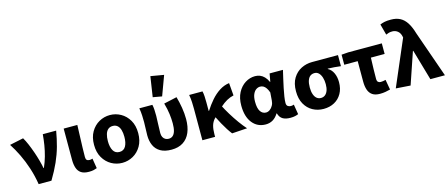

<svg xmlns="http://www.w3.org/2000/svg" viewBox="-51 -1401 4712 2020"><g transform="rotate(-15 2305.0 -390.5)"><path d="M182.2 0Q167.8 -91.9 139.8 -178.4Q111.8 -264.8 75.2 -340.3Q38.5 -415.8 -1.2 -476.4L148.8 -508.1Q168.7 -475 188 -429.8Q207.2 -384.6 224.5 -335.1Q241.9 -285.5 255.1 -237.5Q268.3 -189.5 275.6 -149.8H279.6Q304.5 -206.1 320.6 -264Q336.7 -321.9 346.2 -380.4Q355.7 -439 360.2 -496.1H505.9Q490.8 -408.4 469.2 -329.8Q447.6 -251.2 412.1 -171.4Q376.6 -91.7 321.7 0Z M729 12Q674.1 12 643.6 -8.6Q613 -29.2 600.4 -66.9Q587.7 -104.7 587.7 -155.2V-496.1H736.3Q734.7 -438.1 732.1 -373.4Q729.6 -308.7 727.8 -249.7Q726.1 -190.7 726.1 -149.2Q726.1 -125.5 736.6 -116Q747 -106.6 767.3 -106.6Q773.5 -106.6 782.3 -108.1Q791.2 -109.6 798.6 -112.6L816.1 -4.2Q800.1 2.1 780.3 7Q760.6 12 729 12Z M1092.5 12Q1029.4 12 974.6 -18.6Q919.9 -49.3 885.9 -107.4Q851.9 -165.4 851.9 -247.9Q851.9 -330.5 885.9 -388.6Q919.9 -446.7 974.6 -477.4Q1029.4 -508.1 1092.5 -508.1Q1155.6 -508.1 1210.3 -477.4Q1265.1 -446.7 1299.1 -388.6Q1333.1 -330.5 1333.1 -247.9Q1333.1 -165.4 1299.1 -107.4Q1265.1 -49.3 1210.3 -18.6Q1155.6 12 1092.5 12ZM1092.5 -106.6Q1138.7 -106.6 1160.6 -145Q1182.4 -183.3 1182.4 -247.9Q1182.4 -291 1172.9 -323Q1163.3 -354.9 1143.3 -372.2Q1123.2 -389.5 1092.5 -389.5Q1061.7 -389.5 1041.7 -372.2Q1021.6 -354.9 1012.1 -323Q1002.5 -291 1002.5 -247.9Q1002.5 -183.3 1024.5 -145Q1046.4 -106.6 1092.5 -106.6Z M1628.8 12Q1554.9 12 1508.4 -14.9Q1461.8 -41.8 1440.2 -89.8Q1418.6 -137.9 1418.6 -199.6Q1418.6 -235.4 1420.6 -271.6Q1422.6 -307.7 1422.6 -343.5Q1422.6 -373.3 1420.9 -414.3Q1419.2 -455.2 1411.7 -496.1H1553.7Q1559.6 -471.1 1561.3 -439.9Q1563 -408.6 1563 -373.6Q1563 -342.8 1560 -289.8Q1557 -236.8 1557 -187.4Q1557 -160.9 1566.7 -142.8Q1576.3 -124.7 1592.5 -115.7Q1608.8 -106.6 1629.1 -106.6Q1655.5 -106.6 1673.6 -122.2Q1691.7 -137.8 1701.2 -170.1Q1710.6 -202.3 1710.6 -253.1Q1710.6 -301.1 1703.6 -355.5Q1696.6 -409.9 1677.8 -476.7L1819.9 -508.1Q1836.8 -448.7 1847.4 -385.5Q1858 -322.4 1858 -260.3Q1858 -176 1832 -114.7Q1806 -53.4 1754.7 -20.7Q1703.5 12 1628.8 12ZM1676 -555.1 1577.9 -572.6 1611.4 -793.2 1754.9 -768.7Z M1965.7 0V-343.5Q1965.7 -373.3 1963.9 -415.1Q1962 -456.8 1954.4 -496.1H2099.7Q2105.6 -472.7 2107.5 -440.7Q2109.4 -408.6 2109.4 -373.6V-280.8H2113.4Q2150.1 -338.3 2192.5 -387Q2235 -435.7 2284.9 -467.9Q2334.7 -500.2 2392.4 -508.1L2403.9 -371Q2364.5 -362.3 2328.6 -342.4Q2292.8 -322.6 2251.7 -285.9Q2210.6 -249.1 2154.2 -189.8Q2127.2 -161.4 2115.7 -123.3Q2104.3 -85.2 2104.1 -29.4V0ZM2286.7 10.9Q2266.9 -14.3 2245.7 -47.2Q2224.4 -80.1 2202.4 -120.1Q2180.3 -160.1 2157.1 -206.7L2250.8 -302.2Q2275.6 -252.5 2309.6 -197Q2343.5 -141.4 2380.7 -89.7Q2418 -38.1 2452.2 0Z M2654.3 12Q2563.9 12 2509.4 -56.6Q2454.9 -125.1 2454.9 -245.6Q2454.9 -328.1 2485.9 -386.7Q2517 -445.3 2567 -476.7Q2616.9 -508.1 2674.4 -508.1Q2702.3 -508.1 2727.4 -498.2Q2752.5 -488.2 2773.8 -466.3Q2795.2 -444.4 2811.3 -409.2H2815L2830.7 -496.1H2976.1Q2966.1 -453.2 2954.9 -405Q2943.6 -356.8 2933.9 -309.3Q2924.2 -261.9 2917.8 -221.2Q2911.5 -180.5 2911.5 -152.4Q2911.5 -127.6 2925.2 -117.1Q2938.9 -106.6 2959.5 -106.6Q2966.9 -106.6 2975.1 -108.3Q2983.4 -110 2992 -113L3009.7 -4.6Q2996.2 1.7 2974.4 6.9Q2952.7 12 2922.9 12Q2871.2 12 2839.8 -6.6Q2808.3 -25.2 2795.2 -70.3H2791.6Q2742.1 12 2654.3 12ZM2689.3 -108.3Q2711.1 -108.3 2731.1 -122.7Q2751.2 -137 2764.5 -161.4Q2777.9 -185.8 2779.4 -215.2L2785.8 -301.3Q2775.6 -330.4 2762.4 -349.8Q2749.3 -369.1 2733.2 -378.5Q2717.2 -387.8 2697.1 -387.8Q2674.4 -387.8 2653.4 -373.4Q2632.5 -359 2619 -328Q2605.5 -296.9 2605.5 -247.2Q2605.5 -175.5 2628.5 -141.9Q2651.4 -108.3 2689.3 -108.3Z M3285.2 12Q3220.5 12 3167 -17.3Q3113.5 -46.6 3081.7 -103.3Q3049.9 -159.9 3049.9 -242.2Q3049.9 -328.1 3084.6 -384.5Q3119.4 -441 3174.6 -468.6Q3229.9 -496.1 3292.1 -496.1H3575.4V-375.5Q3535.1 -380.1 3504.1 -382.9Q3473.2 -385.6 3434.5 -386.4V-382.4Q3472.3 -361.9 3492.3 -318.8Q3512.4 -275.7 3512.4 -219.2Q3512.4 -147.6 3483.2 -95.9Q3454.1 -44.2 3402.8 -16.1Q3351.5 12 3285.2 12ZM3286.8 -106.6Q3313.4 -106.6 3332.5 -121.7Q3351.5 -136.7 3362 -165.1Q3372.4 -193.5 3372.4 -234Q3372.4 -273.5 3362.4 -306.1Q3352.4 -338.7 3333.5 -358.1Q3314.6 -377.5 3287.2 -377.5Q3260.6 -377.5 3241.3 -363.7Q3222 -349.9 3211.3 -320Q3200.5 -290.2 3200.5 -242.2Q3200.5 -199.3 3211.2 -168.8Q3221.8 -138.4 3241 -122.5Q3260.3 -106.6 3286.8 -106.6Z M3898.2 12Q3846 12 3815.8 -8.9Q3785.5 -29.7 3772.4 -68Q3759.3 -106.3 3759.3 -157.7V-380.8H3613V-490.5L3687.2 -496.1H4052.7V-380.8H3903Q3900.4 -316.7 3899.1 -256.4Q3897.7 -196 3897.7 -151.7Q3897.7 -126.7 3908.6 -116.7Q3919.4 -106.6 3936.5 -106.6Q3949.9 -106.6 3962.6 -108.7Q3975.2 -110.8 3991.6 -114.6L4010.8 -4.6Q3987.3 1.7 3958.9 6.9Q3930.5 12 3898.2 12Z M4230.6 10.9 4072.1 0 4285.4 -497.6 4282.3 -512.1Q4273.7 -550.2 4248.6 -569.6Q4223.5 -589 4192.4 -589Q4169.5 -589 4153.9 -584.8Q4138.4 -580.6 4121.6 -573L4089.8 -691.6Q4114.2 -701.8 4139.6 -707.2Q4165 -712.6 4209.3 -712.6Q4266.7 -712.6 4308.3 -690.9Q4349.9 -669.2 4379.7 -622.9Q4409.4 -576.6 4430.6 -503.9L4607.4 0H4448.9L4352.4 -334.4H4348.4Z"/></g></svg>

Font: Source Sans Variable
Style: Regular
Weight: 200
Designer: Paul D. Hunt
Foundry: Adobe Systems Incorporated
Version: Version 3.006;hotconv 1.0.111;makeotfexe 2.5.65597